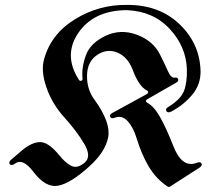

<svg xmlns="http://www.w3.org/2000/svg" viewBox="-20 -730 852 768"><path d="M567.9 -354Q572.3 -356.4 572.5 -361.1Q572.8 -365.7 567.4 -368.2Q535.6 -384.3 510.7 -450.7Q490.7 -502.9 449.2 -519.8Q407.7 -536.6 368.7 -510.3Q329.1 -483.9 328.1 -428Q327.1 -372.1 358.4 -330.6Q424.3 -238.8 412.6 -180.4Q400.9 -122.1 339.4 -66.4Q265.1 2 214.1 12.5Q163.1 22.9 113.3 -43Q70.8 -99.6 38.6 -74.7Q26.4 -65.9 19.8 -72.8Q13.2 -79.6 22.9 -89.8Q27.3 -94.2 67.4 -127.9Q107.4 -161.6 140.6 -161.6Q173.8 -161.6 215.8 -110.4Q241.7 -78.1 265.6 -66.4Q289.6 -54.7 318.8 -79.6Q346.7 -103.5 317.6 -153.6Q288.6 -203.6 235.8 -262.2Q188.5 -314.5 165.8 -380.1Q143.1 -445.8 156.2 -492.7Q184.1 -594.2 280 -653.1Q376 -711.9 486.8 -710.4Q615.2 -711.4 696.8 -634.5Q778.3 -557.6 782.2 -447.8Q783.7 -393.1 749.5 -351.8Q715.3 -310.5 666 -284.2Q650.9 -276.4 645.5 -285.6Q640.1 -294.9 653.3 -302.2Q703.1 -333 716.1 -366.7Q729 -400.4 727.5 -453.1Q724.6 -543.5 658.7 -614.5Q592.8 -685.5 485.8 -689.5Q354.5 -688 293.5 -598.6Q232.4 -509.3 295.4 -411.1Q298.8 -405.3 304.7 -406.7Q310.5 -409.2 310.1 -416Q305.7 -460 323.5 -508.8Q341.3 -557.6 401.6 -586.4Q461.9 -615.2 526.9 -591.3Q591.8 -567.4 619.6 -512.7Q641.1 -469.7 652.6 -443.6Q664.1 -417.5 678.7 -419.4Q689.9 -421.4 692.6 -413.1Q695.3 -404.8 684.1 -398.9L568.8 -333Q564 -330.1 564 -325.7Q564 -321.3 569.3 -318.8Q596.7 -304.2 621.6 -259.3Q646.5 -214.4 672.9 -147Q707.5 -57.1 765.1 -78.1Q780.8 -85 785.9 -76.2Q791 -67.4 775.9 -58.1L659.7 16.6Q655.3 19 650.9 16.6Q604.5 -14.2 575.2 -63.5Q545.9 -112.8 526.4 -177.2Q512.7 -222.2 489.7 -246.3Q466.8 -270.5 438.5 -258.8Q424.8 -253.9 420.9 -262.7Q417 -271.5 428.7 -277.8Z"/></svg>

Font: Bertholdr Mainzer Fraktur
Style: Regular
Weight: 400
Designer: Peter Wiegel, original typeface by Carl Albert Fahrenwaldt 1901
Foundry: Peter Wiegel
Version: Version 1.000 2010 initial release